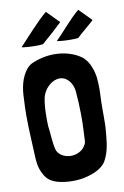

<svg xmlns="http://www.w3.org/2000/svg" viewBox="-102 -1000 691 1072"><g transform="rotate(-10 243.0 -464.0)"><path d="M190 -767C214 -787 287 -853 305 -871L306 -872L237 -942C190 -905 107 -811 69 -771C81 -768 112 -765 145 -765C160 -765 176 -765 190 -767ZM390 -767C409 -787 467 -833 485 -851L486 -852L417 -922C370 -885 305 -805 269 -771C281 -768 312 -765 345 -765C360 -765 376 -765 390 -767ZM193 13C204 14 214 14 224 14C252 14 280 11 307 3C348 -8 387 -26 410 -58C434 -97 444 -146 448 -193L451 -226C454 -253 454 -280 454 -307C454 -321 454 -334 454 -348C454 -375 454 -403 456 -431C456 -443 457 -455 457 -467C457 -488 456 -509 454 -530C451 -551 447 -572 438 -592C430 -615 416 -636 397 -653C355 -685 298 -701 241 -701C195 -701 148 -690 108 -671C99 -666 92 -660 85 -653C44 -606 33 -542 32 -482C30 -452 29 -422 29 -392C29 -317 34 -242 37 -168C38 -129 42 -90 61 -57C85 -4 138 8 193 13ZM309 -157C290 -136 263 -126 236 -126C204 -126 172 -141 158 -170C145 -214 146 -264 139 -311C138 -328 138 -345 138 -362C138 -401 140 -440 148 -475C156 -503 172 -526 195 -544C210 -555 229 -563 248 -563C256 -563 265 -561 273 -558C304 -543 322 -510 325 -473C326 -450 329 -417 329 -416L331 -348V-300L329 -248C324 -190 334 -190 309 -157Z"/></g></svg>

Font: HEYCLAY
Style: Regular
Weight: 400
Designer: Marcelo Magalhaes
Foundry: Marcelo Magalhães
Version: Version 1.300;hotconv 1.0.109;makeotfexe 2.5.65596